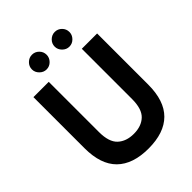

<svg xmlns="http://www.w3.org/2000/svg" viewBox="-250 -1018 1162 1162"><g transform="rotate(-45 331.0 -437.5)"><path d="M331 13Q197 13 127.5 -55.5Q58 -124 58 -263V-700H189V-270Q189 -185 227.5 -149Q266 -113 331 -113Q396 -113 434 -149Q472 -185 472 -270V-700H603V-263Q603 -124 534 -55.5Q465 13 331 13ZM233 -762Q208 -762 189 -781Q170 -800 170 -825Q170 -851 189 -869.5Q208 -888 233 -888Q259 -888 277.5 -869.5Q296 -851 296 -825Q296 -800 277.5 -781Q259 -762 233 -762ZM428 -762Q403 -762 384 -781Q365 -800 365 -825Q365 -851 384 -869.5Q403 -888 428 -888Q454 -888 472.5 -869.5Q491 -851 491 -825Q491 -800 472.5 -781Q454 -762 428 -762Z"/></g></svg>

Font: Zen Kaku Gothic Antique Black
Style: Regular
Weight: 900
Designer: Yoshimichi Ohira
Foundry: Positype
Version: Version 1.001